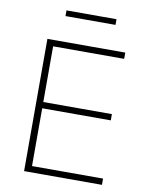

<svg xmlns="http://www.w3.org/2000/svg" viewBox="-93 -930 787 998"><g transform="rotate(10 300.0 -430.5)"><path d="M104 0V-698H515V-665H140V-371H502V-338H140V-33H515V0ZM176 -861H440V-831H176Z"/></g></svg>

Font: IBM Plex Mono ExtraLight
Style: Regular
Weight: 200
Monospace: yes
Designer: Mike Abbink, Paul van der Laan, Pieter van Rosmalen
Foundry: Bold Monday
Version: Version 2.3